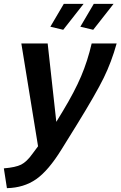

<svg xmlns="http://www.w3.org/2000/svg" viewBox="-64 -750 627 999"><path d="M265 -595 198 -611 268 -730H371ZM421 -595 354 -611 424 -730H527ZM-44 126Q17 121 46 106.5Q75 92 105 50L134 11L47 -524H184L229 -116L263 -172Q324 -273 358 -353Q392 -433 413 -524H543Q516 -427 475.5 -344.5Q435 -262 337 -103L257 26Q188 138 124 182.5Q60 227 -28 229Z"/></svg>

Font: Raleway-v4020
Style: Bold Italic
Weight: 700
Italic angle: -12°
Designer: Matt McInerney, Pablo Impallari, Rodrigo Fuenzalida
Foundry: Matt McInerney, Pablo Impallari, Rodrigo Fuenzalida
Version: Version 4.020;PS 004.020;hotconv 1.0.88;makeotf.lib2.5.64775